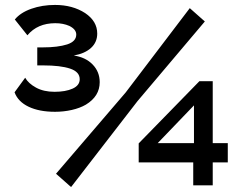

<svg xmlns="http://www.w3.org/2000/svg" viewBox="-20 -751 979 778"><path d="M328 -327Q384 -361 384 -418Q384 -460 355.5 -489.5Q327 -519 279 -526Q324 -534 349 -557Q374 -580 374 -615Q374 -665 325 -698Q274 -731 203 -731Q151 -731 107 -715.5Q63 -700 40 -672L91 -608Q132 -657 204 -657Q236 -657 261 -646Q289 -632 289 -611Q289 -583 252 -571Q214 -559 154 -559H131V-486H155Q225 -486 264 -473Q303 -460 303 -430Q303 -405 274.5 -392Q246 -379 201 -379Q157 -379 126 -396Q95 -413 82 -436L39 -377Q53 -339 96 -318.5Q139 -298 203 -298Q238 -298 271 -305.5Q304 -313 328 -327ZM537 -341 810 -664 749 -718 489 -376 207 -47 268 7ZM842 -93H903V-171H842V-422H788L542 -170V-93H763V0H842ZM766 -171H619L766 -324Z"/></svg>

Font: RT Raleway Bold
Style: Regular
Weight: 400
Designer: Matt McInerney, Pablo Impallari, Rodrigo Fuenzalida — Edited by Milan Moffatt in April 2016
Foundry: Matt McInerney, Pablo Impallari, Rodrigo Fuenzalida — Edited by Milan Moffatt in April 2016
Version: Version 3.001